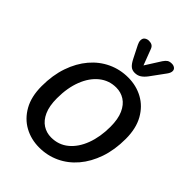

<svg xmlns="http://www.w3.org/2000/svg" viewBox="-319 -1303 1455 1455"><g transform="rotate(45 408.0 -575.5)"><path d="M380 5Q293 5 221.5 -34Q150 -73 107 -149.5Q64 -226 64 -338Q64 -455 96.5 -549Q129 -643 186 -710Q243 -777 319 -812.5Q395 -848 482 -848Q569 -848 640.5 -809Q712 -770 755 -693.5Q798 -617 798 -505Q798 -388 765.5 -294Q733 -200 676 -133Q619 -66 543 -30.5Q467 5 380 5ZM390 -113Q470 -113 528.5 -161.5Q587 -210 619 -295Q651 -380 651 -488Q651 -571 627 -624.5Q603 -678 562.5 -704Q522 -730 472 -730Q395 -730 336 -682.5Q277 -635 244 -550.5Q211 -466 211 -355Q211 -272 235 -218.5Q259 -165 299.5 -139Q340 -113 390 -113ZM491 -907Q463 -907 444.5 -923.5Q426 -940 408 -976L358 -1075Q348 -1095 348 -1112Q348 -1135 363 -1145.5Q378 -1156 397 -1156Q417 -1156 430.5 -1148Q444 -1140 451 -1120L499 -994L577 -1117Q591 -1138 604.5 -1147Q618 -1156 642 -1156Q660 -1156 673 -1146.5Q686 -1137 686 -1120Q686 -1101 669 -1078L585 -963Q564 -935 542 -921Q520 -907 491 -907Z"/></g></svg>

Font: Pacifico
Style: Regular
Weight: 400
Designer: Vernon Adams
Foundry: Vernon Adams
Version: Version 3.010; ttfautohint (v1.8.4.7-5d5b)